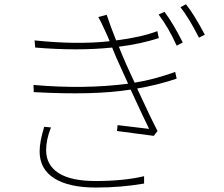

<svg xmlns="http://www.w3.org/2000/svg" viewBox="-20 -842 1040 892"><path d="M185.5 -252.9 216.8 -250Q194.3 -193.4 194.3 -144.5Q194.3 -75.2 252 -38.1Q309.6 -1 423.8 -1Q554.7 -1 649.4 -23.4V10.7Q543 29.3 425.8 29.3Q299.8 29.3 231.9 -13.7Q164.1 -56.6 164.1 -138.7Q164.1 -184.6 185.5 -252.9ZM793.9 -507.8 800.8 -476.6Q713.9 -447.3 617.2 -430.7Q681.6 -291 711.9 -233.4L694.3 -210.9Q679.7 -212.9 619.1 -220.7Q558.6 -228.5 523.4 -233.4L526.4 -260.7Q579.1 -253.9 672.9 -243.2Q655.3 -277.3 586.9 -425.8Q417 -398.4 136.7 -414.1L135.7 -447.3Q372.1 -426.8 575.2 -453.1Q535.2 -541 519.5 -576.2L501 -621.1Q340.8 -604.5 143.6 -621.1L140.6 -654.3Q335.9 -633.8 489.3 -650.4Q485.4 -660.2 481 -670.9Q476.6 -681.6 471.2 -692.4Q465.8 -703.1 463.9 -708Q449.2 -742.2 436.5 -762.7L475.6 -773.4Q494.1 -717.8 519.5 -654.3Q635.7 -668.9 710.9 -697.3L717.8 -665Q633.8 -637.7 532.2 -625L547.9 -585.9Q558.6 -558.6 605.5 -458Q693.4 -471.7 793.9 -507.8ZM716.8 -774.4 744.1 -787.1Q785.2 -732.4 829.1 -644.5L800.8 -629.9Q763.7 -712.9 716.8 -774.4ZM818.4 -808.6 843.8 -822.3Q880.9 -776.4 931.6 -680.7L904.3 -667Q858.4 -757.8 818.4 -808.6Z"/></svg>

Font: Gen Shin Gothic ExtraLight
Style: Regular
Weight: 100
Designer: [Source Han Sans]
Ryoko NISHIZUKA  (kana & ideographs); Paul D. Hunt (Latin, Greek & Cyrillic); Wenlong ZHANG  (bopomofo
Version: Version 1.002.20150607